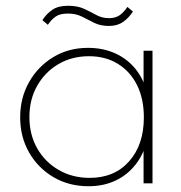

<svg xmlns="http://www.w3.org/2000/svg" viewBox="-20 -636 629 666"><path d="M287 10Q219 10 165.5 -21.5Q112 -53 81 -107Q50 -161 50 -229Q50 -297 81 -351.5Q112 -406 165 -438Q218 -470 285 -470Q338 -470 380.5 -450.5Q423 -431 451.5 -395Q480 -359 491 -309V-152Q479 -102 450.5 -65.5Q422 -29 380.5 -9.5Q339 10 287 10ZM291 -19Q377 -19 428 -76.5Q479 -134 479 -229Q479 -293 455.5 -340.5Q432 -388 389 -414.5Q346 -441 289 -441Q229 -441 182.5 -413.5Q136 -386 109 -338.5Q82 -291 82 -230Q82 -169 109 -121.5Q136 -74 183.5 -46.5Q231 -19 291 -19ZM478 0V-123L487 -237L478 -348V-460H509V0ZM358 -546Q328 -546 306.5 -557Q285 -568 264 -578.5Q243 -589 216 -589Q188 -589 173 -578.5Q158 -568 146 -550L127 -566Q141 -588 161.5 -602Q182 -616 216 -616Q249 -616 271.5 -605.5Q294 -595 314 -584Q334 -573 358 -573Q381 -573 395.5 -583.5Q410 -594 422 -612L441 -596Q427 -574 407 -560Q387 -546 358 -546Z"/></svg>

Font: Marine Company Thin
Style: Regular
Weight: 100
Designer: Rodrigo Fuenzalida
Foundry: fragTYPE
Version: Version 1.000